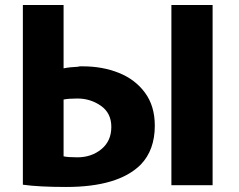

<svg xmlns="http://www.w3.org/2000/svg" viewBox="-20 -710 952 764"><path d="M233 -438Q255 -443 299 -445Q293 -445 290 -446H310Q388 -446 453 -420Q518 -394 557 -341Q596 -288 596 -210Q596 -113 540 -55Q451 34 243 34Q136 34 71 25V-690H233ZM662 -690H826V27H662ZM233 -88Q249 -84 288 -84Q344 -84 383.5 -116.5Q423 -149 423 -205Q423 -260 381.5 -289Q340 -318 288 -318Q254 -318 233 -314Z"/></svg>

Font: BM Euljiro oraeorae
Style: Regular
Weight: 400
Designer: Bongjin Kim; Bomjun Kim; Myungsoo Han; Hyesun Chae; Mikyoung Jeong; Wujin Sim; Minjae Kang; Suwha Jang;
Foundry: Sandoll Inc.
Version: Version 1.000;hotconv 1.0.109;makeexe 2.5.65596